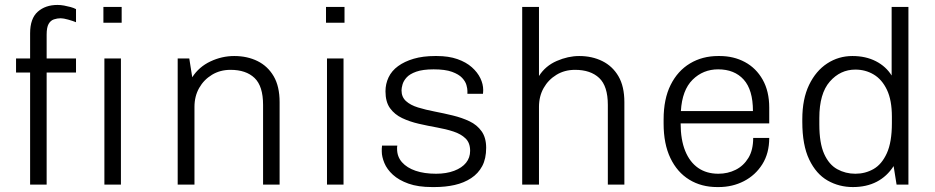

<svg xmlns="http://www.w3.org/2000/svg" viewBox="-20 -748 3790 778"><path d="M102 0V-454H45V-511H102V-613Q102 -673 133 -700.5Q164 -728 213 -728Q226 -728 239.5 -725.5Q253 -723 266 -719.5Q279 -716 288 -711V-658Q276 -663 256.5 -668.5Q237 -674 226 -674Q212 -674 198.5 -669.5Q185 -665 177 -651Q169 -637 169 -608V-511H288V-454H169V0ZM403 0V-511H470V0ZM399 -656V-720H473V-656Z M700 0V-511H747L759 -435Q786 -477 832.5 -499Q879 -521 929 -521Q982 -521 1023.5 -500.5Q1065 -480 1089 -439Q1113 -398 1113 -334V0H1046V-323Q1046 -399 1011.5 -432Q977 -465 914 -465Q872 -465 839 -445Q806 -425 787 -391.5Q768 -358 768 -315V0Z M1305 0V-511H1372V0ZM1301 -656V-720H1376V-656Z M1731 10Q1674 10 1635 -4Q1596 -18 1572 -40Q1548 -62 1537.5 -87.5Q1527 -113 1527 -134Q1527 -141 1527 -145.5Q1527 -150 1528 -158H1590Q1589 -154 1589 -151.5Q1589 -149 1589 -145Q1589 -113 1609 -90.5Q1629 -68 1664 -56Q1699 -44 1747 -44Q1789 -44 1820.5 -56Q1852 -68 1868.5 -88.5Q1885 -109 1885 -137Q1885 -169 1866.5 -187Q1848 -205 1817.5 -215Q1787 -225 1750.5 -231.5Q1714 -238 1677 -246.5Q1640 -255 1609.5 -269.5Q1579 -284 1560.5 -309.5Q1542 -335 1542 -378Q1542 -408 1554.5 -434.5Q1567 -461 1593 -480Q1619 -499 1656.5 -510Q1694 -521 1743 -521H1750Q1798 -521 1833.5 -508.5Q1869 -496 1892 -475.5Q1915 -455 1926.5 -431Q1938 -407 1938 -383Q1938 -379 1937.5 -373.5Q1937 -368 1937 -368H1874V-380Q1874 -389 1870 -403.5Q1866 -418 1852.5 -432.5Q1839 -447 1811.5 -457Q1784 -467 1737 -467Q1693 -467 1666.5 -457.5Q1640 -448 1627.5 -434Q1615 -420 1611 -405.5Q1607 -391 1607 -382Q1607 -355 1625 -338.5Q1643 -322 1674 -312.5Q1705 -303 1741.5 -296Q1778 -289 1815 -280Q1852 -271 1882.5 -256.5Q1913 -242 1931.5 -216Q1950 -190 1950 -149Q1950 -105 1934 -75Q1918 -45 1889 -26Q1860 -7 1822.5 1.5Q1785 10 1741 10Z M2096 0V-720H2164V-440Q2190 -481 2236 -501Q2282 -521 2327 -521Q2379 -521 2420.5 -500.5Q2462 -480 2486 -439Q2510 -398 2510 -334V0H2443V-323Q2443 -399 2408 -432Q2373 -465 2310 -465Q2268 -465 2235 -445Q2202 -425 2183 -391.5Q2164 -358 2164 -315V0Z M2886 10Q2822 10 2773 -20Q2724 -50 2696.5 -107.5Q2669 -165 2669 -247V-264Q2669 -347 2697.5 -404Q2726 -461 2776 -491Q2826 -521 2890 -521H2896Q2953 -521 2998.5 -496.5Q3044 -472 3070.5 -425Q3097 -378 3097 -312V-248H2738Q2738 -182 2756.5 -136.5Q2775 -91 2809 -67.5Q2843 -44 2891 -44Q2929 -44 2961 -60Q2993 -76 3012.5 -108Q3032 -140 3032 -189H3097Q3097 -127 3069 -82.5Q3041 -38 2994.5 -14Q2948 10 2892 10ZM2739 -298H3031Q3031 -384 2993.5 -425.5Q2956 -467 2890 -467Q2829 -467 2786.5 -425Q2744 -383 2739 -298Z M3436 10Q3380 10 3333.5 -16.5Q3287 -43 3259 -101.5Q3231 -160 3231 -254V-265Q3231 -347 3258.5 -404Q3286 -461 3332 -491Q3378 -521 3434 -521Q3488 -521 3529 -500Q3570 -479 3593 -442V-720H3661V0H3613L3601 -75Q3574 -33 3532.5 -11.5Q3491 10 3436 10ZM3446 -44Q3486 -44 3519.5 -63Q3553 -82 3573.5 -127Q3594 -172 3594 -249V-275Q3594 -342 3574 -384Q3554 -426 3520.5 -446Q3487 -466 3446 -466Q3385 -466 3342.5 -417.5Q3300 -369 3300 -270V-244Q3300 -168 3319.5 -124.5Q3339 -81 3372.5 -62.5Q3406 -44 3446 -44Z"/></svg>

Font: Chivo ExtraLight
Style: Regular
Weight: 250
Designer: Hector Gatti
Foundry: Omnibus-Type
Version: Version 2.002